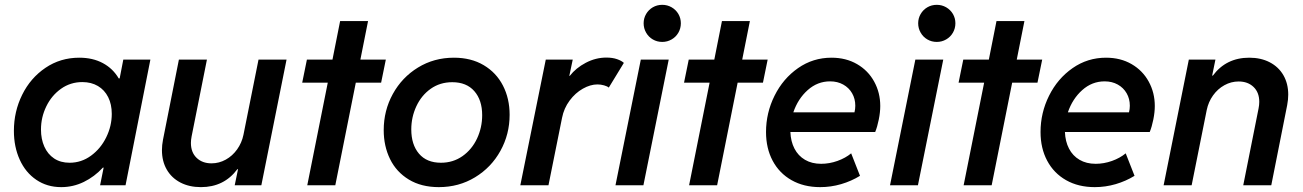

<svg xmlns="http://www.w3.org/2000/svg" viewBox="-20 -768 5400 796"><path d="M37.6 -225.6Q37.6 -305.7 72 -375.2Q106.4 -444.8 168.5 -486.8Q230.5 -528.8 308.6 -528.8Q364.7 -528.8 406.5 -506.3Q448.2 -483.9 472.2 -442.9H476.1L491.2 -521H603.5L500.5 0H395L409.7 -73.2H406.7Q371.6 -35.2 327.4 -13.7Q283.2 7.8 233.9 7.8Q175.3 7.8 130.6 -22.5Q85.9 -52.7 61.8 -106Q37.6 -159.2 37.6 -225.6ZM443.4 -295.9Q443.4 -335.4 428.5 -365.2Q413.6 -395 386 -411.4Q358.4 -427.7 321.3 -427.7Q272 -427.7 232.9 -399.9Q193.8 -372.1 171.9 -326.9Q149.9 -281.7 149.9 -231Q149.9 -191.4 163.8 -160.2Q177.7 -128.9 204.3 -111.1Q231 -93.3 268.6 -93.3Q317.4 -93.3 357.4 -122.6Q397.5 -151.9 420.4 -198.7Q443.4 -245.6 443.4 -295.9Z M1063.5 0H953.1L966.8 -66.4H963.9Q908.7 7.8 813 7.8Q764.6 7.8 728 -11.2Q691.4 -30.3 671.4 -64.9Q651.4 -99.6 651.4 -145.5Q651.4 -166.5 655.8 -189L721.7 -521H837.9L774.4 -202.6Q771.5 -188 771.5 -175.3Q771.5 -136.2 795.2 -113.5Q818.8 -90.8 856.9 -90.8Q888.2 -90.8 916 -106.2Q943.8 -121.6 963.1 -148.7Q982.4 -175.8 989.3 -209L1051.8 -521H1168Z M1338.9 -425.3H1232.9L1252.4 -521H1358.4L1390.1 -680.7H1505.9L1474.1 -521H1579.6L1560.1 -425.3H1455.1L1370.1 0H1253.9Z M1570.8 -228.5Q1570.8 -309.6 1608.6 -378.4Q1646.5 -447.3 1712.9 -488Q1779.3 -528.8 1861.8 -528.8Q1933.1 -528.8 1985.4 -497.8Q2037.6 -466.8 2065.2 -413.1Q2092.8 -359.4 2092.8 -292Q2092.8 -211.4 2054.7 -142.6Q2016.6 -73.7 1949.5 -33Q1882.3 7.8 1799.3 7.8Q1726.6 7.8 1674.8 -23.7Q1623 -55.2 1596.9 -108.9Q1570.8 -162.6 1570.8 -228.5ZM1979 -290.5Q1979 -353 1946.5 -390.1Q1914.1 -427.2 1855 -427.2Q1804.2 -427.2 1765.6 -399.9Q1727.1 -372.6 1706.1 -327.4Q1685.1 -282.2 1685.1 -231.4Q1685.1 -168.5 1717 -130.9Q1749 -93.3 1808.1 -93.3Q1858.4 -93.3 1897.5 -120.8Q1936.5 -148.4 1957.8 -193.8Q1979 -239.3 1979 -290.5Z M2242.7 -521H2354.5L2340.3 -453.6H2342.3Q2367.7 -486.3 2408.7 -507.8Q2449.7 -529.3 2494.1 -529.3Q2519.5 -529.3 2538.3 -522.7Q2557.1 -516.1 2566.4 -507.3L2503.9 -404.8Q2498 -410.2 2484.4 -414.1Q2470.7 -418 2457 -418Q2427.7 -418 2396.5 -400.4Q2365.2 -382.8 2341.6 -351.1Q2317.9 -319.3 2310.1 -279.3L2253.9 0H2137.2Z M2636.7 -521H2752.4L2647.5 0H2531.7ZM2648.4 -671.4Q2648.4 -692.4 2658.7 -710Q2668.9 -727.5 2686.5 -737.8Q2704.1 -748 2725.6 -748Q2746.6 -748 2764.4 -737.8Q2782.2 -727.5 2792.5 -710Q2802.7 -692.4 2802.7 -671.4Q2802.7 -650.4 2792.5 -632.6Q2782.2 -614.7 2764.4 -604.5Q2746.6 -594.2 2725.6 -594.2Q2704.1 -594.2 2686.5 -604.5Q2668.9 -614.7 2658.7 -632.6Q2648.4 -650.4 2648.4 -671.4Z M2921.9 -425.3H2815.9L2835.4 -521H2941.4L2973.1 -680.7H3088.9L3057.1 -521H3162.6L3143.1 -425.3H3038.1L2953.1 0H2836.9Z M3155.8 -220.7Q3155.8 -300.3 3191.2 -371.3Q3226.6 -442.4 3288.6 -485.6Q3350.6 -528.8 3427.2 -528.8Q3487.3 -528.8 3533.2 -502.2Q3579.1 -475.6 3604.2 -429.7Q3629.4 -383.8 3629.4 -328.6Q3629.4 -302.7 3623.3 -272.5Q3617.2 -242.2 3608.4 -220.7H3256.8Q3258.3 -181.6 3273.7 -151.9Q3289.1 -122.1 3317.4 -105.5Q3345.7 -88.9 3384.3 -88.9Q3418.5 -88.9 3451.9 -100.8Q3485.4 -112.8 3508.8 -132.3L3545.4 -39.1Q3509.8 -17.1 3467.3 -4.6Q3424.8 7.8 3380.4 7.8Q3312.5 7.8 3261.7 -21Q3210.9 -49.8 3183.3 -101.6Q3155.8 -153.3 3155.8 -220.7ZM3522.5 -302.2Q3525.9 -315.9 3525.9 -329.6Q3525.9 -358.4 3512.7 -381.3Q3499.5 -404.3 3475.8 -417.5Q3452.1 -430.7 3421.4 -430.7Q3369.1 -430.7 3328.6 -394.5Q3288.1 -358.4 3269 -302.2Z M3774.9 -521H3890.6L3785.6 0H3669.9ZM3786.6 -671.4Q3786.6 -692.4 3796.9 -710Q3807.1 -727.5 3824.7 -737.8Q3842.3 -748 3863.8 -748Q3884.8 -748 3902.6 -737.8Q3920.4 -727.5 3930.7 -710Q3940.9 -692.4 3940.9 -671.4Q3940.9 -650.4 3930.7 -632.6Q3920.4 -614.7 3902.6 -604.5Q3884.8 -594.2 3863.8 -594.2Q3842.3 -594.2 3824.7 -604.5Q3807.1 -614.7 3796.9 -632.6Q3786.6 -650.4 3786.6 -671.4Z M4060.1 -425.3H3954.1L3973.6 -521H4079.6L4111.3 -680.7H4227.1L4195.3 -521H4300.8L4281.2 -425.3H4176.3L4091.3 0H3975.1Z M4293.9 -220.7Q4293.9 -300.3 4329.3 -371.3Q4364.7 -442.4 4426.8 -485.6Q4488.8 -528.8 4565.4 -528.8Q4625.5 -528.8 4671.4 -502.2Q4717.3 -475.6 4742.4 -429.7Q4767.6 -383.8 4767.6 -328.6Q4767.6 -302.7 4761.5 -272.5Q4755.4 -242.2 4746.6 -220.7H4395Q4396.5 -181.6 4411.9 -151.9Q4427.2 -122.1 4455.6 -105.5Q4483.9 -88.9 4522.5 -88.9Q4556.6 -88.9 4590.1 -100.8Q4623.5 -112.8 4647 -132.3L4683.6 -39.1Q4647.9 -17.1 4605.5 -4.6Q4563 7.8 4518.6 7.8Q4450.7 7.8 4399.9 -21Q4349.1 -49.8 4321.5 -101.6Q4293.9 -153.3 4293.9 -220.7ZM4660.6 -302.2Q4664.1 -315.9 4664.1 -329.6Q4664.1 -358.4 4650.9 -381.3Q4637.7 -404.3 4614 -417.5Q4590.3 -430.7 4559.6 -430.7Q4507.3 -430.7 4466.8 -394.5Q4426.3 -358.4 4407.2 -302.2Z M4908.7 -521H5019L5005.4 -454.6H5008.3Q5063.5 -528.8 5159.2 -528.8Q5207.5 -528.8 5244.1 -509.8Q5280.8 -490.7 5300.8 -456.1Q5320.8 -421.4 5320.8 -375.5Q5320.8 -355 5316.4 -332L5250.5 0H5134.3L5197.8 -318.4Q5200.7 -333 5200.7 -345.7Q5200.7 -384.8 5177 -407.5Q5153.3 -430.2 5115.2 -430.2Q5084 -430.2 5056.2 -414.8Q5028.3 -399.4 5009 -372.3Q4989.7 -345.2 4982.9 -312L4920.4 0H4804.2Z"/></svg>

Font: Reddit Sans Chocolate SemiBold
Style: Italic
Weight: 600
Italic angle: -11.25°
Designer: Stephen Hutchings
Version: Version 1.013